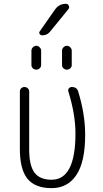

<svg xmlns="http://www.w3.org/2000/svg" viewBox="-20 -975 540 1005"><path d="M250 9.8Q164.1 9.8 124 -39.1Q84 -87.9 84 -195.3V-496.1Q84 -505.9 90.8 -512.7Q97.7 -519.5 107.9 -519.5Q118.2 -519.5 125.5 -512.7Q132.8 -505.9 132.8 -496.1V-193.4Q132.8 -108.4 160.6 -71.3Q188.5 -34.2 250 -34.2Q375 -34.2 375 -276.4Q375 -376 337.9 -496.1Q335 -504.9 340.3 -512.2Q345.7 -519.5 356.4 -519.5Q382.8 -519.5 389.6 -495.1Q425.8 -377 425.8 -269.5Q425.8 -127.9 379.9 -59.1Q334 9.8 250 9.8ZM304.7 -634.8V-710Q304.7 -719.7 312.5 -727.5Q320.3 -735.4 330.1 -735.4Q339.8 -735.4 347.7 -727.5Q355.5 -719.7 355.5 -710V-634.8Q355.5 -624 347.7 -617.2Q339.8 -610.4 330.1 -610.4Q320.3 -610.4 312.5 -617.2Q304.7 -624 304.7 -634.8ZM195.3 -710V-634.8Q195.3 -624 187.5 -617.2Q179.7 -610.4 169.9 -610.4Q160.2 -610.4 152.3 -617.2Q144.5 -624 144.5 -634.8V-710Q144.5 -719.7 152.3 -727.5Q160.2 -735.4 169.9 -735.4Q179.7 -735.4 187.5 -727.5Q195.3 -719.7 195.3 -710ZM242.2 -809.6Q227.5 -790 200.2 -790Q192.4 -790 187.5 -797.4Q182.6 -804.7 188.5 -811.5L267.6 -924.8Q289.1 -955.1 325.2 -955.1Q335.9 -955.1 340.3 -944.8Q344.7 -934.6 337.9 -926.8Z"/></svg>

Font: Rounded Mgen+ 2m light
Style: Regular
Weight: 200
Designer: [Source Han Sans]
Ryoko NISHIZUKA  (kana & ideographs); Paul D. Hunt (Latin, Greek & Cyrillic); Wenlong ZHANG  (bopomofo
Version: Version 1.059.20150602